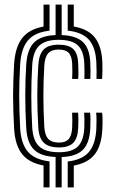

<svg xmlns="http://www.w3.org/2000/svg" viewBox="-20 -820 502 840"><path d="M223.2 0V-133.2Q158.5 -135.8 128.5 -165.6Q98.5 -195.5 94.8 -260Q92.5 -298.5 91.5 -333.4Q90.5 -368.2 90.5 -401.5Q90.5 -434.8 91.5 -468.4Q92.5 -502 94.8 -537.8Q99 -603.8 129 -634Q159 -664.2 223.2 -666.5V-800H249.8V-666.5Q314 -664.2 343.4 -635.5Q372.8 -606.8 375 -544.2Q376 -523 376 -505.4Q376 -487.8 375.2 -474.8H349.2Q349.8 -485.8 349.6 -503.2Q349.5 -520.8 348.8 -543Q346.2 -598 320.2 -621.9Q294.2 -645.8 236.5 -645.8Q178.5 -645.8 151.6 -620.2Q124.8 -594.8 121 -536Q118.8 -500.5 117.9 -467.4Q117 -434.2 117 -401.4Q117 -368.5 117.9 -334Q118.8 -299.5 121 -261.5Q124.5 -204.2 151.8 -179.1Q179 -154 238.2 -154Q294.8 -154 320.4 -178.9Q346 -203.8 348.8 -260.2Q349.5 -279.8 349.4 -297.1Q349.2 -314.5 348 -327H374.2Q375.5 -315.8 375.8 -297.8Q376 -279.8 375 -259Q372 -194.5 342.9 -164.9Q313.8 -135.2 249.8 -133V0ZM170.5 0V-96Q107 -107.5 76.6 -146Q46.2 -184.5 41.8 -256.5Q39.8 -296 38.5 -331.6Q37.2 -367.2 37.2 -401.4Q37.2 -435.5 38.5 -470Q39.8 -504.5 41.8 -541.2Q46.8 -614.2 76.9 -653.2Q107 -692.2 170.5 -703.8V-800H196.8V-685.8Q133 -678.8 102.9 -643.9Q72.8 -609 68.2 -539.5Q66.2 -503.2 65.1 -469.2Q64 -435.2 64 -401.5Q64 -367.8 65.1 -332.5Q66.2 -297.2 68.2 -258.2Q72.5 -190 102.6 -155.6Q132.8 -121.2 196.8 -114V0ZM238.2 -175Q192.5 -175 171.4 -195.8Q150.2 -216.5 147.5 -263.2Q145.2 -300.8 144.2 -334.8Q143.2 -368.8 143.2 -401.2Q143.2 -433.8 144.2 -466.5Q145.2 -499.2 147.5 -534.2Q150.5 -582.8 171.2 -603.6Q192 -624.5 236.5 -624.5Q280.5 -624.5 300.5 -605.4Q320.5 -586.2 322.2 -541.8Q323 -521.5 323.1 -504.2Q323.2 -487 322 -474.8H295.5Q296.5 -487.8 296.6 -504.5Q296.8 -521.2 295.8 -540.5Q294.2 -574.2 280.6 -588.8Q267 -603.2 236.5 -603.2Q205.5 -603.2 190.9 -586.9Q176.2 -570.5 173.8 -532.5Q171.8 -498 170.8 -465.6Q169.8 -433.2 169.8 -401.2Q169.8 -369.2 170.8 -335.6Q171.8 -302 173.8 -264.8Q176 -228.8 190.9 -212.5Q205.8 -196.2 238.2 -196.2Q267.5 -196.2 280.9 -212Q294.2 -227.8 295.8 -262.8Q296.5 -279.8 296.4 -296Q296.2 -312.2 295.5 -327H321.8Q322.8 -313.5 322.9 -296.6Q323 -279.8 322.2 -261.2Q320.2 -215.8 300.8 -195.4Q281.2 -175 238.2 -175ZM402 -474.8Q402.8 -486.2 402.6 -504.5Q402.5 -522.8 401.5 -545.2Q398.8 -612.2 369.4 -645.8Q340 -679.2 276.2 -686V-800H302.8V-704Q366 -693 395.5 -655.1Q425 -617.2 427.8 -546.5Q428.5 -531 428.2 -512.5Q428 -494 426.8 -474.8ZM276.2 0V-113.5Q339.5 -120.5 368.9 -154.9Q398.2 -189.2 401.5 -257.8Q402.5 -279.8 402.2 -298.4Q402 -317 400.5 -327H426.8Q428.2 -318 428.6 -298.8Q429 -279.5 427.8 -256.5Q424.5 -184 395 -145.5Q365.5 -107 302.8 -95.5V0Z"/></svg>

Font: Big Shoulders Inline Text Thin ExtraBold
Style: Regular
Weight: 800
Version: Version 2.002